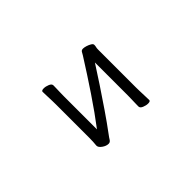

<svg xmlns="http://www.w3.org/2000/svg" viewBox="-57 -792 1114 1114"><g transform="rotate(-45 500.0 -235.0)"><path d="M633 -377Q600 -325 559.5 -264Q519 -203 477 -141.5Q435 -80 394 -25Q384 -12 376.5 0.5Q369 13 356 13Q337 13 317.5 -1Q298 -15 298 -29V-31Q299 -40 300 -57Q301 -74 301 -86V-364Q301 -374 300.5 -395Q300 -416 299 -438Q298 -460 298 -471Q298 -481 317 -481Q333 -481 351 -473.5Q369 -466 369 -453Q369 -445 368.5 -428.5Q368 -412 367.5 -394Q367 -376 367 -364V-94Q425 -170 488.5 -264.5Q552 -359 613 -456Q618 -464 623 -473.5Q628 -483 641 -483Q651 -483 665.5 -478.5Q680 -474 691.5 -467Q703 -460 703 -452Q703 -442 701 -435.5Q699 -429 699 -415V-106Q699 -100 699.5 -79Q700 -58 701 -35Q702 -12 702 0Q702 10 683 10Q667 10 649 2.5Q631 -5 631 -18Q631 -26 631.5 -44.5Q632 -63 632.5 -81Q633 -99 633 -106Z"/></g></svg>

Font: QiushuiShotai
Style: Regular
Weight: 600
Designer: Fontworks Inc.
Foundry: Fontworks Inc.
Version: Version 1.250